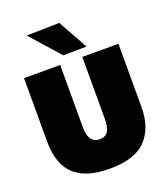

<svg xmlns="http://www.w3.org/2000/svg" viewBox="-172 -1087 1070 1223"><g transform="rotate(-20 363.0 -475.5)"><path d="M365 16Q246 16 175.5 -19.8Q105 -55.5 74 -122.8Q43 -190 43 -284V-713H288V-293Q288 -182 364 -182Q404 -182 421 -210.2Q438 -238.5 438 -293V-713H683V-283Q683 -143 607 -63.5Q531 16 365 16ZM328 -764Q285.5 -811.5 241.8 -861Q198 -910.5 152 -962L374 -967Q402.5 -916 430.2 -866.2Q458 -816.5 486 -766Z"/></g></svg>

Font: Commissioner Black
Style: Regular
Weight: 900
Designer: Kostas Bartsokas
Foundry: Kostas Bartsokas
Version: Version 1.000; ttfautohint (v1.8.3)